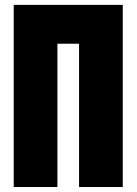

<svg xmlns="http://www.w3.org/2000/svg" viewBox="-20 -752 549 772"><path d="M210.9 0H35.2V-732.4H473.6V0H297.9V-576.2H210.9Z"/></svg>

Font: Anton
Style: Regular
Weight: 400
Designer: Vernon Adams, Tural Alisoy
Foundry: Vernon Adams
Version: Version 2.300